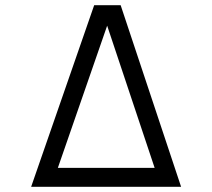

<svg xmlns="http://www.w3.org/2000/svg" viewBox="-20 -720 818 740"><path d="M445 -700 678 0H100L343 -700ZM393 -621 203 -73H576Z"/></svg>

Font: MedMera Sans
Style: Regular
Weight: 400
Designer: Kasper Nordkvist
Foundry: UNCUT.wtf
Version: Version 1.300